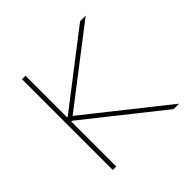

<svg xmlns="http://www.w3.org/2000/svg" viewBox="-139 -649 778 778"><g transform="rotate(-45 250.0 -260.0)"><path d="M86 0V-520H106V-282H110L419 -520H451L126 -270L466 0H435L110 -258H106V0Z"/></g></svg>

Font: M PLUS 1 Code Thin
Style: Regular
Weight: 250
Designer: Coji Morishita
Foundry: UNDERFOREST DESIGN
Version: Version 1.002